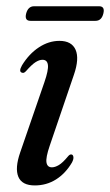

<svg xmlns="http://www.w3.org/2000/svg" viewBox="-20 -570 344 599"><path d="M142 -48Q151.5 -48 163.5 -55Q175.5 -62 192 -82Q198 -89.5 203.5 -88Q208 -87 209 -80.2Q210 -73.5 204.5 -63Q184.5 -29 154.8 -10.2Q125 8.5 88.5 8.5Q48.5 8.5 37.2 -18.5Q26 -45.5 43 -94.5L118.5 -313.5Q131.5 -351 129.5 -367.2Q127.5 -383.5 112.5 -383.5Q102.5 -383.5 90.8 -376Q79 -368.5 61 -348Q54.5 -341 49.5 -343Q37 -345.5 48.5 -366Q70.5 -402 101.2 -422.2Q132 -442.5 165.5 -442.5Q203.5 -442.5 215.8 -414.8Q228 -387 210.5 -336.5L135 -115Q122.5 -78.5 125 -63.2Q127.5 -48 142 -48ZM61.5 -527.5Q67.5 -550.5 86.5 -550.5H289Q308 -550.5 302.5 -528Q297 -505 278 -505H75Q56 -505 61.5 -527.5Z"/></svg>

Font: Fraunces 144pt S050
Style: Italic
Weight: 400
Italic angle: -16°
Version: Version 1.000; ttfautohint (v1.8.3)